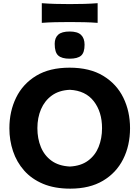

<svg xmlns="http://www.w3.org/2000/svg" viewBox="-20 -1142 854 1176"><path d="M410.5 13.5Q314 13.5 243.5 -16.2Q173 -46 127.5 -97.8Q82 -149.5 59.8 -216Q37.5 -282.5 37.5 -356Q37.5 -460 78.8 -544.2Q120 -628.5 201.8 -678Q283.5 -727.5 406 -727.5Q530 -727.5 612.2 -677.5Q694.5 -627.5 735.5 -543.5Q776.5 -459.5 776.5 -357Q776.5 -250.5 734.2 -166.8Q692 -83 610.5 -34.8Q529 13.5 410.5 13.5ZM408 -122Q475.5 -125.5 519.2 -157.8Q563 -190 584 -242Q605 -294 605 -357Q605 -456.5 554.5 -521.8Q504 -587 408 -592Q341.5 -589 297.5 -557Q253.5 -525 231.2 -473Q209 -421 209 -357Q209 -293 230.5 -241Q252 -189 296 -157.2Q340 -125.5 408 -122ZM406 -782.5Q358.5 -782.5 336.8 -801.8Q315 -821 315 -873.5Q315 -910.5 336.8 -929.8Q358.5 -949 407 -949Q455 -949 476.5 -928.2Q498 -907.5 498 -868Q498 -819.5 476.5 -801Q455 -782.5 406 -782.5ZM236 -1002V-1122.5Q274.5 -1119.5 317.5 -1118.2Q360.5 -1117 407 -1117Q453.5 -1117 496.5 -1118.2Q539.5 -1119.5 578 -1122.5V-1002Q539.5 -1005 496.5 -1006Q453.5 -1007 407 -1007Q360.5 -1007 317.5 -1006Q274.5 -1005 236 -1002Z"/></svg>

Font: Commissioner Flair
Style: Bold
Weight: 700
Designer: Kostas Bartsokas
Foundry: Kostas Bartsokas
Version: Version 1.000; ttfautohint (v1.8.3)